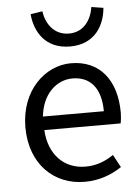

<svg xmlns="http://www.w3.org/2000/svg" viewBox="-57 -860 667 917"><g transform="rotate(-5 277.0 -401.5)"><path d="M312 13C385 13 443 -11 490 -42L457 -103C417 -76 375 -59 322 -59C218 -59 147 -134 141 -250H507C510 -264 512 -283 512 -302C512 -457 433 -557 295 -557C171 -557 52 -447 52 -271C52 -92 167 13 312 13ZM432 -315H140C151 -423 220 -484 296 -484C382 -484 432 -425 432 -315ZM299 -637C418 -637 466 -724 473 -807L416 -816C407 -758 372 -699 299 -699C226 -699 189 -758 181 -816L124 -807C131 -724 179 -637 299 -637Z"/></g></svg>

Font: GenYoGothic2 TW R
Style: Regular
Weight: 400
Version: Version 2.100;PS 2.1;hotconv 16.6.51;makeotf.lib2.5.65220 DE